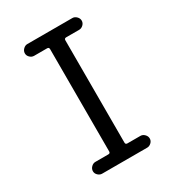

<svg xmlns="http://www.w3.org/2000/svg" viewBox="-176 -833 853 937"><g transform="rotate(-30 250.0 -365.0)"><path d="M196.3 -66.4Q207 -66.4 207 -77.1V-653.3Q207 -664.1 196.3 -664.1H123Q110.4 -664.1 100.1 -673.8Q89.8 -683.6 89.8 -696.8Q89.8 -710 100.1 -720.2Q110.4 -730.5 123 -730.5H377Q389.6 -730.5 399.9 -720.2Q410.2 -710 410.2 -696.8Q410.2 -683.6 399.9 -673.8Q389.6 -664.1 377 -664.1H303.7Q293 -664.1 293 -653.3V-77.1Q293 -66.4 303.7 -66.4H377Q389.6 -66.4 399.9 -56.2Q410.2 -45.9 410.2 -32.7Q410.2 -19.5 399.9 -9.8Q389.6 0 377 0H123Q110.4 0 100.1 -9.8Q89.8 -19.5 89.8 -32.7Q89.8 -45.9 100.1 -56.2Q110.4 -66.4 123 -66.4Z"/></g></svg>

Font: Rounded-X Mgen+ 1mn regular
Style: Regular
Weight: 400
Designer: [Source Han Sans]
Ryoko NISHIZUKA  (kana & ideographs); Paul D. Hunt (Latin, Greek & Cyrillic); Wenlong ZHANG  (bopomofo
Version: Version 1.059.20150602